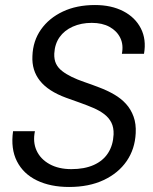

<svg xmlns="http://www.w3.org/2000/svg" viewBox="-20 -732 610 764"><path d="M255 12Q181 12 127 -14Q73 -40 47.5 -90Q22 -140 32 -210H119Q110 -167 125.5 -133Q141 -99 177 -79Q213 -59 264 -59Q316 -59 353 -75.5Q390 -92 410 -123Q430 -154 432 -197Q433 -225 423 -244.5Q413 -264 394.5 -278Q376 -292 351.5 -302.5Q327 -313 299 -323Q271 -333 243 -343Q172 -369 139 -410.5Q106 -452 109 -509Q111 -569 143 -614.5Q175 -660 230 -686Q285 -712 358 -712Q423 -712 470.5 -687.5Q518 -663 540.5 -619Q563 -575 553 -518H465Q472 -554 458.5 -581.5Q445 -609 416 -625Q387 -641 345 -641Q303 -641 269.5 -626Q236 -611 217 -584Q198 -557 196 -519Q195 -495 203 -478.5Q211 -462 227 -449.5Q243 -437 265.5 -426Q288 -415 316 -405.5Q344 -396 375 -384Q407 -372 434.5 -356Q462 -340 481.5 -318.5Q501 -297 511.5 -268Q522 -239 520 -202Q517 -139 484 -91Q451 -43 392.5 -15.5Q334 12 255 12Z"/></svg>

Font: DM Sans 28pt
Style: Italic
Weight: 400
Italic angle: -10°
Version: Version 4.004;gftools[0.9.30]